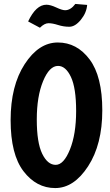

<svg xmlns="http://www.w3.org/2000/svg" viewBox="-20 -922 561 976"><path d="M260.5 34Q165 34 99.5 -51.5Q34 -137 34 -311.5Q34 -486 105.5 -596Q177 -706 274 -706Q371 -706 435.5 -620Q500 -534 500 -361Q500 -188 428 -77Q356 34 260.5 34ZM275 -587Q231 -587 199 -509.5Q167 -432 167 -314.5Q167 -197 194.5 -140.5Q222 -84 263 -84Q304 -84 335.5 -162Q367 -240 367 -357.5Q367 -475 340.5 -531Q314 -587 275 -587ZM183 -781 123 -813Q163 -898 216 -898Q236 -898 266 -884Q296 -870 311 -870Q339 -870 363 -902L423 -897Q420 -857 391 -821.5Q362 -786 332.5 -786Q303 -786 275 -795Q247 -804 226.5 -804Q206 -804 183 -781Z"/></svg>

Font: Boogaloo
Style: Regular
Weight: 400
Designer: John Vargas Beltran
Foundry: John Vargas Beltran
Version: Version 1.002